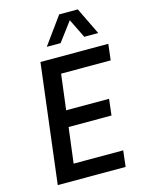

<svg xmlns="http://www.w3.org/2000/svg" viewBox="-144 -1084 877 1167"><g transform="rotate(-15 294.5 -500.0)"><path d="M400 -949 310 -829H223L347 -1000H464L547 -829H459ZM577 -649H265L237 -426H507L495 -324H225L197 -101H509L497 0H70L162 -750H589Z"/></g></svg>

Font: Orkney Medium
Style: MediumItalic
Weight: 500
Designer: Samuel Oakes and Alfredo Marco Pradil
Foundry: Alfredo Marco Pradil
Version: 1.0; ttfautohint (v1.5)